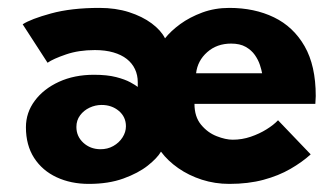

<svg xmlns="http://www.w3.org/2000/svg" viewBox="-20 -442 826 474"><path d="M199.4 12Q155 12 119.8 -4.4Q84.5 -20.8 64.2 -52.2Q44 -83.6 44 -127.9Q44 -163.9 65.8 -193.2Q87.6 -222.6 125.5 -240Q163.4 -257.4 211.9 -257.4Q244.5 -257.4 266.6 -251.7Q288.7 -246 301.8 -238.8Q314.9 -231.6 320.1 -227.4V-239Q320.1 -256.7 313.2 -271.3Q306.3 -285.9 293 -296.4Q279.6 -306.9 259.9 -312.6Q240.1 -318.4 214.2 -318.4Q174.2 -318.4 142.9 -307.6Q111.5 -296.9 97.4 -287.1L36 -382Q56 -395.1 106 -408.8Q155.9 -422.5 225.6 -422.5Q265.6 -422.5 298.5 -412Q331.4 -401.4 354.4 -384.3Q377.4 -367.2 387.4 -347.4Q401.5 -365.3 424.9 -382.5Q448.4 -399.6 479.4 -411.1Q510.4 -422.5 546.1 -422.5Q608.3 -422.5 656.4 -399.2Q704.4 -376 732 -327.9Q759.5 -279.9 759.5 -205Q759.5 -200.5 759 -195.1Q758.5 -189.6 758.5 -185.6H460.1Q460.1 -153.8 476.4 -134.1Q492.7 -114.4 514.9 -105.8Q537 -97.1 554.5 -97.1Q577.5 -97.1 598.9 -104.4Q620.4 -111.7 638 -122.7Q655.6 -133.6 666.4 -145.1L747 -60.9Q725.9 -41.7 696.9 -25Q667.9 -8.2 630.4 1.9Q592.9 12 546.1 12Q510.7 12 478.3 1.6Q445.9 -8.9 420.1 -26.9Q394.2 -45 377.4 -67.6Q368.4 -51.9 344.9 -33.2Q321.4 -14.6 284.7 -1.3Q248 12 199.4 12ZM227.4 -73.6Q245.4 -73.4 259.7 -81.5Q274.1 -89.6 282.5 -102.8Q290.9 -116 290.9 -130.2Q290.9 -153.4 273.4 -168.2Q255.9 -182.9 230.9 -182.9Q215.5 -182.9 201.1 -176.2Q186.7 -169.4 177.7 -157.2Q168.6 -145 168.6 -128.6Q168.6 -105.4 185.7 -89.6Q202.8 -73.9 227.4 -73.6ZM464.1 -261.1H627.1Q625.6 -269.6 621.6 -281.9Q617.6 -294.1 609.2 -306.2Q600.8 -318.2 586.6 -326.3Q572.5 -334.4 550.6 -334.4Q515.4 -334.4 491.6 -313.3Q467.7 -292.2 464.1 -261.1Z"/></svg>

Font: League Spartan Extralight
Style: Regular
Weight: 200
Foundry: The League of Moveable Type
Version: Version 2.300; ttfautohint (v1.8.3)